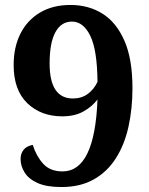

<svg xmlns="http://www.w3.org/2000/svg" viewBox="-20 -744 599 774"><path d="M227 10Q167 10 131 -6.5Q95 -23 79 -49Q63 -75 63 -103Q63 -125 75 -140Q87 -155 112 -160Q126 -115 154 -84Q182 -53 232 -53Q362 -53 373 -343Q351 -314 316 -294.5Q281 -275 231 -275Q145 -275 90 -328Q35 -381 35 -482Q35 -554 62.5 -608.5Q90 -663 141.5 -693.5Q193 -724 264 -724Q337 -724 393 -689Q449 -654 481.5 -580Q514 -506 514 -388Q514 -306 498 -233.5Q482 -161 447.5 -106.5Q413 -52 358.5 -21Q304 10 227 10ZM274 -347Q309 -347 334 -365.5Q359 -384 373 -414Q372 -542 344 -599.5Q316 -657 270 -657Q227 -657 203.5 -614.5Q180 -572 180 -488Q180 -347 274 -347Z"/></svg>

Font: Noto Serif Tibetan
Style: Bold
Weight: 700
Designer: Monotype Design Team
Foundry: Monotype Imaging Inc.
Version: Version 2.103; ttfautohint (v1.8.4.7-5d5b)